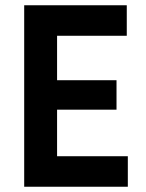

<svg xmlns="http://www.w3.org/2000/svg" viewBox="-20 -710 554 730"><path d="M72 0V-690H462V-574H197V-405H423V-293H197V-116H466V0Z"/></svg>

Font: Radio Canada Condensed SemiBold
Style: Regular
Weight: 600
Width: 3
Designer: Charles Daoud, Etienne Aubert Bonn, Alexandre Saumier Demers, Jacques Le Bailly
Foundry: Radio-Canada
Version: Version 2.104; ttfautohint (v1.8.4.7-5d5b);gftools[0.9.28.de